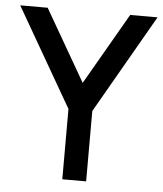

<svg xmlns="http://www.w3.org/2000/svg" viewBox="-50 -706 649 765"><g transform="rotate(5 274.5 -324.0)"><path d="M322.8 13.7H227.5V-267.6L0 -662.1H109.9L274.9 -376L439.9 -662.1H549.3L322.8 -267.6Z"/></g></svg>

Font: Potro Sans Bangla
Style: Bold
Weight: 700
Designer: Jayed Ahsan Saad
Foundry: Codepotro
Version: Potro Sans Bangla;Version 0.996;CodepotroFonts;